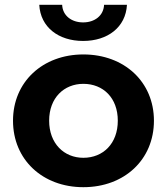

<svg xmlns="http://www.w3.org/2000/svg" viewBox="-20 -770 693 797"><path d="M326 -115C246 -115 184 -174 184 -269C184 -364 246 -422 326 -422C408 -422 469 -364 469 -269C469 -174 408 -115 326 -115ZM326 7C496 7 619 -107 619 -269C619 -430 496 -544 326 -544C157 -544 34 -430 34 -269C34 -107 157 7 326 7ZM325 -600C427 -600 502 -657 507 -750H412C410 -705 373 -677 325 -677C277 -677 240 -705 238 -750H143C148 -657 223 -600 325 -600Z"/></svg>

Font: Montserrat-Alt1
Style: Bold
Weight: 700
Designer: Differentunic
Foundry: Differentunic
Version: Version 7.222